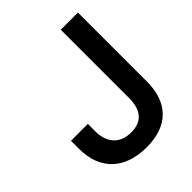

<svg xmlns="http://www.w3.org/2000/svg" viewBox="-200 -820 953 953"><g transform="rotate(-45 277.0 -343.0)"><path d="M275.5 14.5C425 14.5 506.5 -67.5 506.5 -217V-700H386V-221C386 -143 354 -92 273.5 -92C193 -92 150.5 -143.5 150.5 -221.5V-274.5H32V-217C32 -69.5 123.5 14.5 275.5 14.5Z"/></g></svg>

Font: MCL Standard Medium
Style: Regular
Weight: 500
Designer: Květoslav Bartoš
Foundry: Florian Karsten
Version: Version 1.001;Glyphs 3.2.3 (3260)